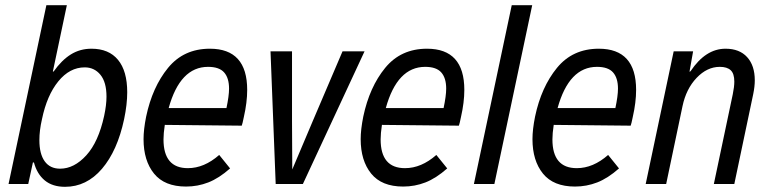

<svg xmlns="http://www.w3.org/2000/svg" viewBox="-20 -710 2967 741"><path d="M471 -354Q471 -307 459 -250Q433 -128 373.5 -58.5Q314 11 231 11Q183 11 153 -13.5Q123 -38 111 -83H107L89 0H13L159 -690H238L184 -434H187Q218 -478 253.5 -500Q289 -522 333 -522Q400 -522 435.5 -479Q471 -436 471 -354ZM391 -337Q391 -393 367.5 -421.5Q344 -450 307 -450Q249 -450 205 -396Q161 -342 142 -250Q132 -207 132 -169Q132 -116 152.5 -87.5Q173 -59 212 -59Q266 -59 313 -110.5Q360 -162 382 -263Q391 -305 391 -337Z M934 -363Q934 -315 921 -258Q916 -233 913 -225L616 -228Q611 -195 611 -172Q611 -61 705 -61Q768 -61 826 -112L868 -60Q825 -22 784 -6Q743 10 698 10Q615 10 574.5 -40Q534 -90 534 -173Q534 -210 544 -260Q568 -374 628.5 -448Q689 -522 790 -522Q934 -522 934 -363ZM631 -293H854Q864 -340 864 -368Q864 -409 845 -430.5Q826 -452 783 -452Q675 -452 631 -293Z M1387 -512 1149 0H1044L1024 -512H1107V-244L1108 -56L1188 -245L1302 -512Z M1772 -363Q1772 -315 1759 -258Q1754 -233 1751 -225L1454 -228Q1449 -195 1449 -172Q1449 -61 1543 -61Q1606 -61 1664 -112L1706 -60Q1663 -22 1622 -6Q1581 10 1536 10Q1453 10 1412.5 -40Q1372 -90 1372 -173Q1372 -210 1382 -260Q1406 -374 1466.5 -448Q1527 -522 1628 -522Q1772 -522 1772 -363ZM1469 -293H1692Q1702 -340 1702 -368Q1702 -409 1683 -430.5Q1664 -452 1621 -452Q1513 -452 1469 -293Z M1955 -690H2034L1888 0H1809Z M2435 -363Q2435 -315 2422 -258Q2417 -233 2414 -225L2117 -228Q2112 -195 2112 -172Q2112 -61 2206 -61Q2269 -61 2327 -112L2369 -60Q2326 -22 2285 -6Q2244 10 2199 10Q2116 10 2075.5 -40Q2035 -90 2035 -173Q2035 -210 2045 -260Q2069 -374 2129.5 -448Q2190 -522 2291 -522Q2435 -522 2435 -363ZM2132 -293H2355Q2365 -340 2365 -368Q2365 -409 2346 -430.5Q2327 -452 2284 -452Q2176 -452 2132 -293Z M2580 -512H2655L2641 -433L2645 -435Q2703 -522 2780 -522Q2834 -522 2863.5 -489.5Q2893 -457 2893 -400Q2893 -376 2887 -347L2814 0H2735L2808 -346Q2814 -375 2814 -395Q2814 -426 2800 -439Q2786 -452 2758 -452Q2709 -452 2668.5 -409.5Q2628 -367 2614 -300L2551 0H2472Z"/></svg>

Font: Decalotype
Style: Italic
Weight: 400
Italic angle: -12°
Designer: Alfredo Marco Pradil
Foundry: Alfredo Marco Pradil
Version: Version 1.0